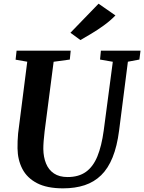

<svg xmlns="http://www.w3.org/2000/svg" viewBox="-20 -1020 788 1050"><path d="M679.4 -682.5 631.3 -306Q620.3 -220 595.8 -159.5Q571.4 -99 533.2 -61.8Q495 -24.5 442.9 -7.2Q390.8 10 324.7 10Q237 10 182.5 -18.4Q128 -46.8 102.3 -96.3Q76.6 -145.9 75.8 -208.7Q75.7 -227.7 76.3 -248.1Q76.8 -268.5 79 -290L129 -682.5L65.3 -693.6L70.7 -743H366.6L361.8 -694.3L273.3 -682.2L224 -301.7Q220.7 -273.5 218.7 -248.7Q216.8 -224 216.9 -205.4Q217.5 -160.8 231.7 -126Q245.8 -91.1 275 -71.5Q304.2 -51.8 349.7 -51.8Q410.4 -51.8 449.9 -80.1Q489.4 -108.4 512.6 -164.9Q535.7 -221.5 547.2 -306L596.9 -682.2L527.1 -694.3L531.8 -743H748.4L742.3 -694.3ZM365.2 -840.9 519 -999.8 611.3 -935.6Q582.3 -905.8 547.4 -880.7Q512.5 -855.5 479 -835.6Q445.5 -815.7 419.8 -800.9Z"/></svg>

Font: Merriweather 7pt Light
Style: Italic
Weight: 300
Italic angle: -7.8°
Designer: Eben Sorkin
Foundry: Eben Sorkin
Version: Version 2.200;gftools[0.9.31]